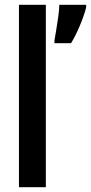

<svg xmlns="http://www.w3.org/2000/svg" viewBox="-20 -780 379 800"><path d="M171 0H59V-760H171ZM339 -749Q330 -714 312 -671.5Q294 -629 276 -600H207V-612Q209 -625 214 -653.5Q219 -682 223 -712Q227 -742 227 -760H339Z"/></svg>

Font: Noto Sans Arabic ExtCond SemBd
Style: Regular
Weight: 600
Width: 2
Designer: Monotype Design Team, Nadine Chahine, Nizar Qandah and Khaled Hosny
Foundry: Monotype Imaging Inc.
Version: Version 2.012; ttfautohint (v1.8.4.7-5d5b)